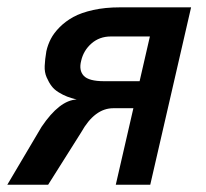

<svg xmlns="http://www.w3.org/2000/svg" viewBox="-45 -508 566 528"><path d="M-24.9 0 69.3 -159.2Q118.7 -232.4 166 -234.4Q151.9 -237.8 140.1 -242.2Q128.4 -246.6 116.2 -254.2Q104 -261.7 96.7 -271.5Q89.4 -281.2 83.3 -295.2Q77.1 -309.1 77.9 -326.7Q78.6 -344.2 82.5 -367.2Q86.4 -384.8 94.7 -400.9Q103 -417 118.9 -433.1Q134.8 -449.2 156.5 -461.2Q178.2 -473.1 211.2 -480.5Q244.1 -487.8 284.7 -487.8H480.5L368.2 0H273.4L321.8 -210.4H266.6Q215.3 -210.4 178.2 -144L87.4 0ZM241.2 -284.7H338.9L367.2 -407.7H259.8Q228.5 -407.7 206.5 -388.4Q184.6 -369.1 178.2 -340.8Q171.4 -314.5 185.3 -299.6Q199.2 -284.7 241.2 -284.7Z"/></svg>

Font: HK Grotesk Medium Italic
Style: Regular
Weight: 500
Italic angle: -13°
Designer: Alfredo Marco Pradil and Stefan Peev
Foundry: Hanken Design Co.
Version: Version 1.000;PS 001.000;hotconv 1.0.88;makeotf.lib2.5.64775